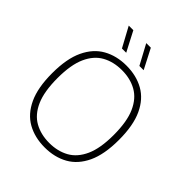

<svg xmlns="http://www.w3.org/2000/svg" viewBox="-257 -1096 1257 1257"><g transform="rotate(45 372.0 -467.0)"><path d="M372 9Q279.5 9 210 -30Q140.5 -69 101.5 -152.5Q62.5 -236 62.5 -370Q62.5 -504 102 -587.5Q141.5 -671 211.2 -710Q281 -749 372 -749Q464 -749 533.5 -710Q603 -671 642 -587.5Q681 -504 681 -370Q681 -236 641.8 -152.5Q602.5 -69 532.8 -30Q463 9 372 9ZM372 -33Q449.5 -33 508.5 -65.8Q567.5 -98.5 600.8 -172Q634 -245.5 634 -368Q634 -492.5 600.8 -566.8Q567.5 -641 508.5 -674Q449.5 -707 372 -707Q294 -707 235 -674.2Q176 -641.5 143 -568Q110 -494.5 110 -372Q110 -247.5 143 -173.2Q176 -99 235 -66Q294 -33 372 -33ZM433 -807 359 -944.5H401.5L472.5 -807ZM271.5 -807 197 -944.5H239.5L311 -807Z"/></g></svg>

Font: Encode Sans Semi Expanded ExtraLight
Style: Regular
Weight: 200
Width: 6
Designer: Multiple Designers
Foundry: Impallari Type
Version: Version 3.000; ttfautohint (v1.8.3) -l 8 -r 50 -G 200 -x 14 